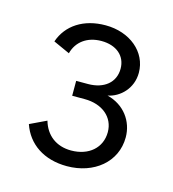

<svg xmlns="http://www.w3.org/2000/svg" viewBox="-66 -701 426 473"><g transform="rotate(15 147.0 -465.0)"><path d="M197 -479C228 -485 257 -513 257 -553C257 -606 210 -645 148 -645C92 -645 51 -618 36 -574L78 -555C86 -586 112 -605 148 -605C186 -605 211 -584 211 -551C211 -516 184 -494 143 -494H113V-456H145C190 -456 221 -430 221 -392C221 -352 190 -325 145 -325C107 -325 80 -346 70 -381L28 -361C44 -314 86 -285 145 -285C214 -285 267 -328 267 -391C267 -432 241 -468 197 -479Z"/></g></svg>

Font: Gully
Style: Regular
Weight: 400
Designer: jaikishan Patel
Foundry: MagicType
Version: Version 1.000;Glyphs 3.2 (3242)